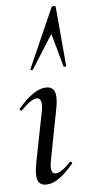

<svg xmlns="http://www.w3.org/2000/svg" viewBox="-53 -762 354 802"><g transform="rotate(-5 123.5 -361.0)"><path d="M69 -39Q69 -59 75 -89L116 -297Q119 -312 119 -322Q119 -353 99 -353Q88 -353 71 -341.5Q54 -330 34 -309Q33 -308 31 -308Q28 -308 25.5 -311.5Q23 -315 26 -317Q92 -395 143 -395Q163 -395 172.5 -383.5Q182 -372 182 -348Q182 -325 177 -302L136 -89Q133 -73 133 -62Q133 -34 151 -34Q174 -34 214 -76Q215 -77 217 -77Q221 -77 223 -73.5Q225 -70 222 -68Q189 -29 161.5 -10Q134 9 108 9Q88 9 78.5 -2.5Q69 -14 69 -39ZM223 -476 184 -616 94 -474Q92 -472 91 -472Q88 -472 85.5 -473.5Q83 -475 84 -477L194 -726Q195 -731 204 -731Q212 -731 212 -726L234 -477Q234 -475 228.5 -474.5Q223 -474 223 -476Z"/></g></svg>

Font: Cormorant Infant Medium
Style: Italic
Weight: 500
Italic angle: -10°
Designer: Christian Thalmann (Catharsis Fonts)
Foundry: Catharsis Fonts
Version: Version 4.000